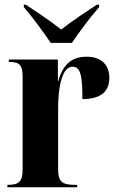

<svg xmlns="http://www.w3.org/2000/svg" viewBox="-20 -786 491 806"><path d="M193 -606H282C312 -651 362 -718 396 -756V-766H386C347 -740 282 -698 237 -662C192 -698 128 -740 89 -766H80V-756C113 -718 163 -651 193 -606ZM11 0H304V-10H294C239 -10 224 -25 224 -76V-327C224 -453 251 -506 284 -506C317 -506 326 -473 326 -370C402 -370 439 -401 439 -459C439 -515 404 -548 343 -548C279 -548 243 -512 225 -446H223V-536H17V-526H19C63 -526 75 -512 75 -463V-76C75 -25 61 -10 13 -10H11Z"/></svg>

Font: Noto Serif Display ExtraCondensed ExtraBold
Style: Regular
Weight: 800
Width: 2
Designer: Monotype Design Team
Foundry: Monotype Imaging Inc.
Version: Version 2.009